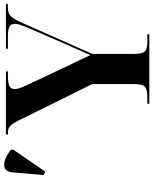

<svg xmlns="http://www.w3.org/2000/svg" viewBox="76 -840 763 956"><g transform="rotate(-90 458.0 -361.5)"><path d="M420 0V-10H460Q488 -10 503 -21Q518 -32 518 -75V-284L336 -652Q321 -682 308.5 -693Q296 -704 277 -704H267V-714H581V-704H557Q523 -704 508 -696.5Q493 -689 493 -671Q493 -651 511 -613L612 -399Q626 -371 637.5 -346.5Q649 -322 662 -293Q675 -323 688.5 -353.5Q702 -384 715 -413L798 -604Q808 -628 813 -643Q818 -658 818 -670Q818 -688 804 -696Q790 -704 759 -704H694V-714H916V-704H894Q871 -704 856.5 -690Q842 -676 825 -638L668 -284V-76Q668 -32 682 -21Q696 -10 722 -10H766V0ZM82 -518 65 -526 78 -681Q81 -710 97.5 -718.5Q114 -727 139 -719Q164 -711 191 -689V-677Z"/></g></svg>

Font: Noto Serif Display SemiCondensed
Style: Bold
Weight: 700
Width: 4
Designer: Monotype Design Team
Foundry: Monotype Imaging Inc.
Version: Version 2.009